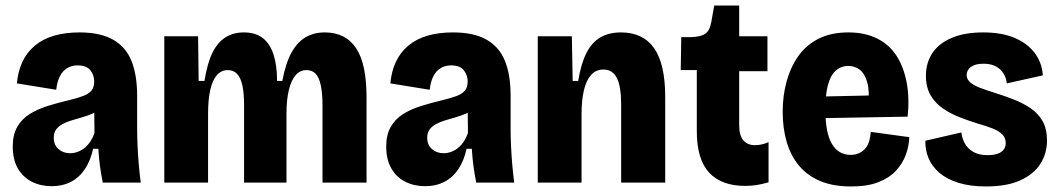

<svg xmlns="http://www.w3.org/2000/svg" viewBox="-20 -659 3820 693"><path d="M166 13Q127 13 95 -3Q63 -19 44.5 -51Q26 -83 26 -130Q26 -172 42 -200.5Q58 -229 86.5 -247Q115 -265 152 -276.5Q189 -288 231 -298Q260 -305 280 -312.5Q300 -320 310 -332Q320 -344 320 -365Q320 -388 306 -405.5Q292 -423 260 -423Q238 -423 221.5 -412.5Q205 -402 195.5 -382.5Q186 -363 183 -335L41 -358Q45 -402 61 -436Q77 -470 105.5 -494Q134 -518 174.5 -530Q215 -542 267 -542Q341 -542 387 -516.5Q433 -491 454 -440.5Q475 -390 475 -312V-198Q475 -166 476.5 -132Q478 -98 481 -64Q484 -30 488 0H351Q345 -29 341 -58.5Q337 -88 335 -122H316Q307 -80 287 -49.5Q267 -19 236.5 -3Q206 13 166 13ZM233 -106Q248 -106 262 -111.5Q276 -117 287.5 -127Q299 -137 307.5 -150.5Q316 -164 321 -179L320 -274L348 -268Q333 -257 314 -249Q295 -241 276 -235.5Q257 -230 238.5 -224.5Q220 -219 205.5 -211Q191 -203 182.5 -191.5Q174 -180 174 -162Q174 -136 191 -121Q208 -106 233 -106Z M573 0V-334V-528H695L697 -367H718Q728 -430 746.5 -468Q765 -506 793.5 -524Q822 -542 860 -542Q902 -542 928 -522Q954 -502 967 -463Q980 -424 980 -367H999Q1011 -431 1032 -469Q1053 -507 1083 -524.5Q1113 -542 1152 -542Q1190 -542 1218.5 -527.5Q1247 -513 1266 -484Q1285 -455 1294 -410.5Q1303 -366 1303 -306V0H1144V-279Q1144 -322 1138 -350.5Q1132 -379 1119.5 -392.5Q1107 -406 1086 -406Q1063 -406 1047 -387.5Q1031 -369 1022.5 -334Q1014 -299 1014 -249V0H861V-278Q861 -322 855 -350Q849 -378 836 -392Q823 -406 802 -406Q779 -406 763 -388Q747 -370 739 -335Q731 -300 731 -248V0Z M1514 13Q1475 13 1443 -3Q1411 -19 1392.5 -51Q1374 -83 1374 -130Q1374 -172 1390 -200.5Q1406 -229 1434.5 -247Q1463 -265 1500 -276.5Q1537 -288 1579 -298Q1608 -305 1628 -312.5Q1648 -320 1658 -332Q1668 -344 1668 -365Q1668 -388 1654 -405.5Q1640 -423 1608 -423Q1586 -423 1569.5 -412.5Q1553 -402 1543.5 -382.5Q1534 -363 1531 -335L1389 -358Q1393 -402 1409 -436Q1425 -470 1453.5 -494Q1482 -518 1522.5 -530Q1563 -542 1615 -542Q1689 -542 1735 -516.5Q1781 -491 1802 -440.5Q1823 -390 1823 -312V-198Q1823 -166 1824.5 -132Q1826 -98 1829 -64Q1832 -30 1836 0H1699Q1693 -29 1689 -58.5Q1685 -88 1683 -122H1664Q1655 -80 1635 -49.5Q1615 -19 1584.5 -3Q1554 13 1514 13ZM1581 -106Q1596 -106 1610 -111.5Q1624 -117 1635.5 -127Q1647 -137 1655.5 -150.5Q1664 -164 1669 -179L1668 -274L1696 -268Q1681 -257 1662 -249Q1643 -241 1624 -235.5Q1605 -230 1586.5 -224.5Q1568 -219 1553.5 -211Q1539 -203 1530.5 -191.5Q1522 -180 1522 -162Q1522 -136 1539 -121Q1556 -106 1581 -106Z M1921 0V-323V-528H2044L2047 -367H2067Q2077 -429 2096.5 -467.5Q2116 -506 2147 -524Q2178 -542 2221 -542Q2301 -542 2341 -485Q2381 -428 2381 -309V0H2222V-281Q2222 -347 2206.5 -377.5Q2191 -408 2158 -408Q2131 -408 2113.5 -388.5Q2096 -369 2087.5 -333Q2079 -297 2079 -246V0Z M2670 12Q2584 12 2539.5 -36Q2495 -84 2495 -186V-406H2437L2439 -525H2474Q2510 -526 2526 -537.5Q2542 -549 2547 -578L2558 -639H2648V-528H2750V-402H2648V-207Q2648 -170 2663 -152.5Q2678 -135 2705 -135Q2718 -135 2730.5 -138Q2743 -141 2754 -146V-1Q2730 6 2710 9Q2690 12 2670 12Z M3052 14Q2987 14 2940.5 -5.5Q2894 -25 2864 -61Q2834 -97 2819.5 -146.5Q2805 -196 2805 -256Q2805 -313 2819 -364.5Q2833 -416 2861 -456Q2889 -496 2934 -519Q2979 -542 3042 -542Q3102 -542 3146 -520Q3190 -498 3216 -457.5Q3242 -417 3252.5 -361Q3263 -305 3256 -238L2917 -232V-310L3148 -315L3114 -278Q3119 -331 3110 -362.5Q3101 -394 3083 -407.5Q3065 -421 3042 -421Q3015 -421 2996 -403.5Q2977 -386 2968 -351Q2959 -316 2959 -264Q2959 -180 2982.5 -140Q3006 -100 3050 -100Q3068 -100 3081.5 -106.5Q3095 -113 3104 -124Q3113 -135 3117.5 -150.5Q3122 -166 3123 -183L3262 -164Q3261 -132 3249.5 -100.5Q3238 -69 3214 -43Q3190 -17 3150.5 -1.5Q3111 14 3052 14Z M3539 14Q3482 14 3440 1Q3398 -12 3371 -35Q3344 -58 3331.5 -88Q3319 -118 3320 -151L3450 -181Q3452 -161 3462 -142Q3472 -123 3492.5 -111Q3513 -99 3545 -99Q3577 -99 3593.5 -110.5Q3610 -122 3610 -143Q3610 -161 3598 -173.5Q3586 -186 3563.5 -195Q3541 -204 3509 -213Q3477 -223 3444.5 -235.5Q3412 -248 3384 -267Q3356 -286 3339 -315Q3322 -344 3322 -385Q3322 -432 3345 -467Q3368 -502 3414.5 -522Q3461 -542 3529 -542Q3595 -542 3641.5 -522.5Q3688 -503 3714.5 -468Q3741 -433 3744 -387L3614 -358Q3612 -377 3602.5 -393Q3593 -409 3575 -419Q3557 -429 3530 -429Q3500 -429 3484.5 -417.5Q3469 -406 3469 -388Q3469 -374 3480.5 -363Q3492 -352 3515 -343Q3538 -334 3570 -324Q3606 -313 3640 -299.5Q3674 -286 3701 -267.5Q3728 -249 3743.5 -221Q3759 -193 3759 -152Q3759 -105 3735 -67.5Q3711 -30 3662.5 -8Q3614 14 3539 14Z"/></svg>

Font: Bricolage Grotesque 24pt SemiCondensed ExtraBold
Style: Regular
Weight: 800
Width: 4
Designer: Mathieu Triay
Foundry: Atelier Triay
Version: Version 1.001;gftools[0.9.33.dev8+g029e19f]